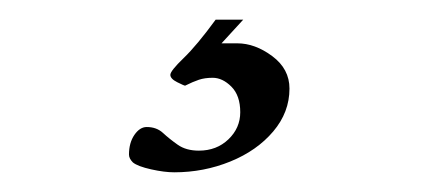

<svg xmlns="http://www.w3.org/2000/svg" viewBox="-20 -16 436 195"><path d="M199 4H227L205 28H221Q239 28 256.5 41Q274 54 274 74Q274 98 257.5 117.5Q241 137 214 148Q187 159 157 159Q147 159 133.5 156Q120 153 115 149Q111 145 111 141Q111 129 116.5 121Q122 113 129 113Q139 113 145.5 119Q152 125 160.5 131Q169 137 182 137Q200 137 212 125.5Q224 114 224 98Q224 81 215 72Q206 63 196 63Q188 63 182 65Q176 67 168 71Q167 71 160 67.5Q153 64 153 60Q153 56 166.5 43Q180 30 199 4Z"/></svg>

Font: Amiri
Style: Bold Italic
Weight: 700
Italic angle: 10°
Designer: Khaled Hosny
Version: Version 0.113